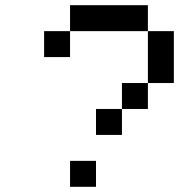

<svg xmlns="http://www.w3.org/2000/svg" viewBox="-20 -720 690 740"><path d="M250 -600H150V-500H250ZM250 0H350V-100H250ZM250 -600H550V-700H250ZM350 -200H450V-300H350ZM450 -300H550V-400H450ZM550 -400H650V-600H550Z"/></svg>

Font: LS-VG5000 Shifted
Style: Regular
Weight: 400
Designer: Justin Bihan, 2021
Foundry: Justin Bihan, 2021
Version: Version 1.000;Glyphs 3.1.2 (3151)